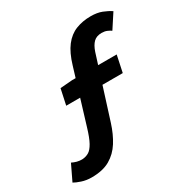

<svg xmlns="http://www.w3.org/2000/svg" viewBox="-213 -805 1004 1041"><g transform="rotate(-30 288.5 -284.0)"><path d="M65 96Q32 96 3.5 86.5Q-25 77 -40 68L7 -30Q21 -23 37 -18.5Q53 -14 73 -15Q95 -17 112 -27.5Q129 -38 145 -66.5Q161 -95 178 -152L278 -480Q299 -551 330 -591Q361 -631 403 -647.5Q445 -664 496 -664Q536 -664 565.5 -652.5Q595 -641 617 -626L559 -537Q549 -544 535 -550Q521 -556 502 -556Q470 -556 451.5 -538Q433 -520 421 -484L302 -108Q283 -48 254 -2Q225 44 180 70Q135 96 65 96ZM139 -310 160 -408 235 -414H515L493 -310Z"/></g></svg>

Font: Source Code Pro ExtraBold
Style: Italic
Weight: 800
Italic angle: -11°
Monospace: yes
Designer: Paul D. Hunt, Teo Tuominen
Foundry: Adobe Systems Incorporated
Version: Version 1.016;hotconv 1.0.116;makeotfexe 2.5.65601